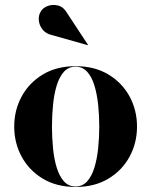

<svg xmlns="http://www.w3.org/2000/svg" viewBox="-20 -733 600 763"><path d="M280.5 10Q205 10 150.2 -23Q95.5 -56 66 -110.5Q36.5 -165 36.5 -230Q36.5 -295 66 -349.5Q95.5 -404 150.2 -437Q205 -470 280.5 -470Q356 -470 410.8 -437Q465.5 -404 495 -349.5Q524.5 -295 524.5 -230Q524.5 -165 495 -110.5Q465.5 -56 410.8 -23Q356 10 280.5 10ZM280.5 8Q308 8 326.2 -12.2Q344.5 -32.5 355 -66.5Q365.5 -100.5 370 -143Q374.5 -185.5 374.5 -230Q374.5 -275 370 -317.2Q365.5 -359.5 355 -393.8Q344.5 -428 326.2 -448Q308 -468 280.5 -468Q252.5 -468 234.2 -448Q216 -428 205.5 -393.8Q195 -359.5 190.8 -317Q186.5 -274.5 186.5 -230Q186.5 -185.5 190.8 -143Q195 -100.5 205.5 -66.5Q216 -32.5 234.2 -12.2Q252.5 8 280.5 8ZM328.5 -553.5 187 -593.5Q163 -598.5 149.5 -615.2Q136 -632 134.2 -652.5Q132.5 -673 143 -689Q152 -703 171.2 -709.8Q190.5 -716.5 211.8 -710.8Q233 -705 247 -680.5L329.5 -555Z"/></svg>

Font: Bodoni Moda 96pt
Style: Bold
Weight: 700
Version: Version 2.005